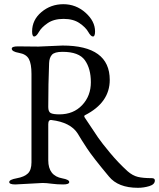

<svg xmlns="http://www.w3.org/2000/svg" viewBox="-20 -874 758 915"><path d="M133 -724Q133 -779 177.5 -816.5Q222 -854 282 -854Q342 -854 387.5 -813.5Q433 -773 433 -724Q433 -700 423 -700Q413 -700 400.5 -722Q388 -744 358.5 -764Q329 -784 283 -784Q237 -784 207.5 -764Q178 -744 165.5 -722Q153 -700 143 -700Q133 -700 133 -724ZM263 -329Q330 -329 371.5 -373Q413 -417 413 -482Q413 -547 384.5 -587Q356 -627 278 -627Q240 -627 227.5 -613Q215 -599 214 -573Q210 -476 210 -364Q210 -341 222 -335Q234 -329 263 -329ZM65 -653 163 -652 278 -657Q503 -657 503 -493Q503 -385 385 -325Q378 -322 385 -312Q430 -244 447.5 -218.5Q465 -193 504.5 -145.5Q544 -98 588 -58Q612 -37 637 -31Q662 -25 703 -25Q718 -25 718 -14Q718 5 691.5 13Q665 21 637 21Q543 21 499 -33Q423 -124 395 -166.5Q367 -209 350 -238Q316 -291 225 -302Q210 -304 210 -282V-110Q210 -36 277 -24Q310 -18 310 -6.5Q310 5 281 5Q252 5 226 1.5Q200 -2 183 -2L53 5Q24 5 24 -6.5Q24 -18 60 -24.5Q96 -31 113 -47.5Q130 -64 130 -100V-522Q130 -570 117.5 -593Q105 -616 70.5 -622Q36 -628 36 -642Q36 -653 65 -653Z"/></svg>

Font: EB Garamond
Style: Regular
Weight: 400
Version: Version 0.012